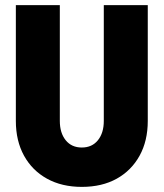

<svg xmlns="http://www.w3.org/2000/svg" viewBox="-20 -720 640 751"><path d="M300 11Q222 11 164 -21Q106 -53 74 -111Q42 -169 42 -247V-700H214V-247Q214 -200 237 -171.5Q260 -143 300 -143Q340 -143 363 -171.5Q386 -200 386 -247V-700H558V-247Q558 -169 526 -111Q494 -53 436.5 -21Q379 11 300 11Z"/></svg>

Font: Red Hat Mono
Style: Bold
Weight: 700
Monospace: yes
Designer: Pentagram, MCKL
Foundry: Pentagram, MCKL
Version: Version 1.023; ttfautohint (v1.8.3)